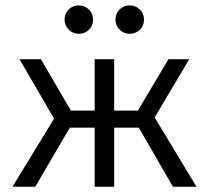

<svg xmlns="http://www.w3.org/2000/svg" viewBox="-20 -710 794 730"><path d="M340 0V-224.5H209V-289.5H340V-485H414V-289.5H544.5V-224.5H414V0ZM27.5 0 185.5 -259 54 -485H135.5L266.5 -260.5L114 0ZM637.5 0 487 -260.5 620.5 -485H699.5L568 -263.5L727 0ZM280 -581.5Q257.5 -581.5 241.5 -597Q225.5 -612.5 225.5 -635.5Q225.5 -650.5 232.8 -663Q240 -675.5 252.5 -682.5Q265 -689.5 280 -689.5Q302 -689.5 318 -674Q334 -658.5 334 -635.5Q334 -620 326.8 -607.8Q319.5 -595.5 307 -588.5Q294.5 -581.5 280 -581.5ZM473.5 -581.5Q451 -581.5 435 -597Q419 -612.5 419 -635.5Q419 -650.5 426.2 -663Q433.5 -675.5 446 -682.5Q458.5 -689.5 473.5 -689.5Q495.5 -689.5 511.5 -674Q527.5 -658.5 527.5 -635.5Q527.5 -620 520.2 -607.8Q513 -595.5 500.5 -588.5Q488 -581.5 473.5 -581.5Z"/></svg>

Font: Geologica Cursive ExtraLight
Style: Regular
Weight: 250
Designer: Sindre Bremnes, Frode Helland
Foundry: Monokrom Skriftforlag AS
Version: Version 1.010;gftools[0.9.28]